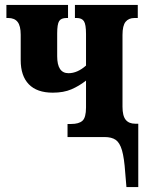

<svg xmlns="http://www.w3.org/2000/svg" viewBox="-20 -556 593 779"><path d="M488 144Q484 85 475 54Q466 23 449.5 11.5Q433 0 404 0H254V-53H269Q300 -53 314.5 -66Q329 -79 329 -120V-229Q301 -207 269.5 -193.5Q238 -180 194 -180Q130 -180 97 -214Q64 -248 64 -312V-415Q64 -451 51.5 -467Q39 -483 13 -483H6V-536H256V-483H250Q228 -483 220 -470.5Q212 -458 212 -420V-328Q212 -259 258 -259Q294 -259 329 -290V-418Q329 -457 320.5 -470Q312 -483 291 -483H284V-536H539V-483H526Q502 -483 489.5 -467.5Q477 -452 477 -414V-123Q477 -86 490 -70Q503 -54 529 -54H541V203H493Z"/></svg>

Font: Noto Serif CondExtraBold
Style: Regular
Weight: 800
Width: 3
Designer: Monotype Design Team
Foundry: Monotype Imaging Inc.
Version: Version 1.001